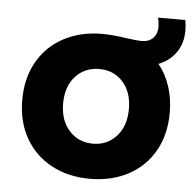

<svg xmlns="http://www.w3.org/2000/svg" viewBox="-48 -673 738 730"><g transform="rotate(5 321.0 -308.5)"><path d="M39 -269Q39 -352 74.5 -414.5Q110 -477 174 -511Q238 -545 321 -545Q358 -545 412 -537Q454 -531 470 -531Q500 -531 515.5 -547.5Q531 -564 531 -592Q531 -605 526 -625H630Q634 -606 634 -585Q634 -537 610 -502Q586 -467 543 -450Q571 -416 586.5 -369.5Q602 -323 602 -269Q602 -186 567 -123.5Q532 -61 468 -26.5Q404 8 321 8Q238 8 174 -26.5Q110 -61 74.5 -123.5Q39 -186 39 -269ZM446 -269Q446 -334 411 -372.5Q376 -411 321 -411Q266 -411 230.5 -372.5Q195 -334 195 -269Q195 -204 230.5 -165Q266 -126 321 -126Q375 -126 410.5 -165Q446 -204 446 -269Z"/></g></svg>

Font: Chess Sans
Style: Bold
Weight: 700
Designer: Wolf Bōese
Foundry: Wolf Bōese
Version: Version 7.223